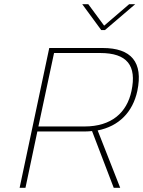

<svg xmlns="http://www.w3.org/2000/svg" viewBox="-20 -900 685 920"><path d="M472 -670H216L74 0H102L159 -270H387C399 -270 410 -271 421 -272L525 0H556L448 -275C550 -295 616 -363 638 -464C667 -602 609 -670 472 -670ZM164 -294 239 -646H460C589 -646 636 -586 610 -464C588 -360 514 -294 385 -294ZM374 -880 465 -756H483L628 -880H599L479 -777L403 -880Z"/></svg>

Font: LT Wave Mono Thin
Style: Italic
Weight: 100
Designer: Daniel Lyons
Version: Version 2.5 (Glyphs App)